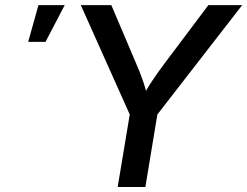

<svg xmlns="http://www.w3.org/2000/svg" viewBox="-20 -748 989 768"><path d="M450.7 0 499 -290 303.2 -727.5H425.3L523.9 -495.6Q540 -459 552 -424.1Q564 -389.2 574.7 -340.3H539.1Q565.4 -389.6 588.9 -424.8Q612.3 -460 639.2 -495.6L813.5 -727.5H948.7L609.4 -290L561.5 0ZM92.8 -580.6 133.8 -727.5H238.8L162.1 -580.6Z"/></svg>

Font: Inter 17pt Medium
Style: Italic
Weight: 500
Italic angle: -9.3988°
Version: Version 4.001;git-66647c0bb